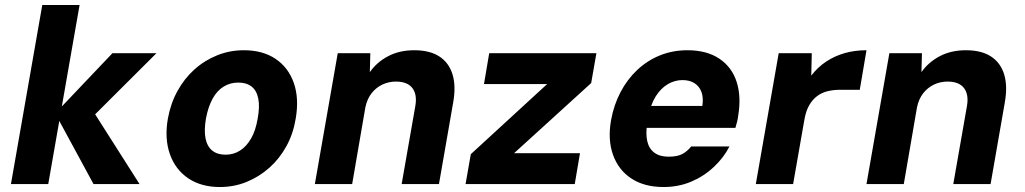

<svg xmlns="http://www.w3.org/2000/svg" viewBox="-20 -740 4120 772"><path d="M356 0 202 -284 432 -526H609L302 -220L324 -341L541 0ZM24 0 150 -720H300L174 0Z M864 12Q789 12 737 -23Q685 -58 663 -120.5Q641 -183 655 -263Q666 -324 693.5 -374Q721 -424 761.5 -460.5Q802 -497 853 -517.5Q904 -538 960 -538Q1037 -538 1088.5 -503Q1140 -468 1161.5 -406Q1183 -344 1169 -263Q1159 -202 1131.5 -152Q1104 -102 1063 -65.5Q1022 -29 971.5 -8.5Q921 12 864 12ZM887 -118Q919 -118 945 -134.5Q971 -151 989.5 -183Q1008 -215 1016 -263Q1025 -311 1018.5 -343.5Q1012 -376 991.5 -392Q971 -408 938 -408Q906 -408 879.5 -392Q853 -376 835 -343.5Q817 -311 808 -263Q800 -215 806.5 -183Q813 -151 833.5 -134.5Q854 -118 887 -118Z M1246 0 1338 -526H1469L1467 -450Q1495 -490 1540.5 -514Q1586 -538 1646 -538Q1708 -538 1746.5 -513Q1785 -488 1799.5 -441Q1814 -394 1802 -327L1745 0H1595L1650 -314Q1658 -360 1638 -386Q1618 -412 1572 -412Q1543 -412 1517.5 -400Q1492 -388 1474 -365Q1456 -342 1449 -308L1396 0Z M1852 0 1873 -120 2180 -402H1926L1947 -526H2378L2357 -406L2047 -124H2312L2291 0Z M2648 12Q2571 12 2519 -22Q2467 -56 2445 -117Q2423 -178 2437 -257Q2448 -318 2475 -369.5Q2502 -421 2542.5 -459Q2583 -497 2634 -517.5Q2685 -538 2744 -538Q2822 -538 2872.5 -504Q2923 -470 2942 -410.5Q2961 -351 2948 -274Q2947 -264 2944 -251.5Q2941 -239 2937 -226H2537L2553 -314H2804Q2809 -347 2800.5 -370Q2792 -393 2772.5 -405.5Q2753 -418 2724 -418Q2693 -418 2665 -401.5Q2637 -385 2616.5 -352.5Q2596 -320 2587 -270L2582 -241Q2576 -202 2582.5 -172.5Q2589 -143 2610.5 -126.5Q2632 -110 2668 -110Q2704 -110 2724 -121Q2744 -132 2759 -151H2913Q2890 -106 2850 -68.5Q2810 -31 2759 -9.5Q2708 12 2648 12Z M3019 0 3111 -526H3244L3242 -436Q3268 -470 3302 -492.5Q3336 -515 3376.5 -526.5Q3417 -538 3464 -538L3437 -379H3358Q3332 -379 3308.5 -373.5Q3285 -368 3266 -354Q3247 -340 3233.5 -316.5Q3220 -293 3214 -257L3169 0Z M3464 0 3556 -526H3687L3685 -450Q3713 -490 3758.5 -514Q3804 -538 3864 -538Q3926 -538 3964.5 -513Q4003 -488 4017.5 -441Q4032 -394 4020 -327L3963 0H3813L3868 -314Q3876 -360 3856 -386Q3836 -412 3790 -412Q3761 -412 3735.5 -400Q3710 -388 3692 -365Q3674 -342 3667 -308L3614 0Z"/></svg>

Font: DM Sans 9pt Black
Style: Italic
Weight: 900
Italic angle: -10°
Version: Version 4.004;gftools[0.9.30]